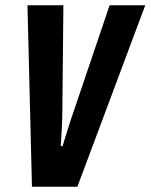

<svg xmlns="http://www.w3.org/2000/svg" viewBox="-20 -707 570 727"><path d="M101 0 84 -687H220L216 -280Q216 -263 215 -239.5Q214 -216 212.5 -193.5Q211 -171 210 -154H217Q222 -169 226.5 -185Q231 -201 236.5 -217Q242 -233 246 -247L395 -687H530L273 0Z"/></svg>

Font: Archivo ExtraCondensed
Style: Bold Italic
Weight: 700
Width: 2
Italic angle: -10°
Designer: Hector Gatti
Foundry: Omnibus-Type
Version: Version 2.001